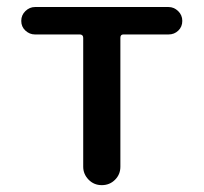

<svg xmlns="http://www.w3.org/2000/svg" viewBox="-20 -540 594 560"><path d="M82 -439.5Q66.4 -439.5 54.2 -450.7Q42 -461.9 42 -479Q42 -496.1 54.2 -507.8Q66.4 -519.5 82 -519.5H471.7Q487.3 -519.5 499.5 -507.8Q511.7 -496.1 511.7 -479Q511.7 -461.9 500 -450.7Q488.3 -439.5 471.7 -439.5H339.8Q331.1 -439.5 331.1 -429.7V-53.7Q331.1 -31.2 315.4 -15.6Q299.8 0 276.9 0Q253.9 0 238.3 -16.1Q222.7 -32.2 222.7 -53.7V-429.7Q222.7 -438.5 213.9 -439.5Z"/></svg>

Font: Rounded Mgen+ 2p medium
Style: Regular
Weight: 500
Designer: [Source Han Sans]
Ryoko NISHIZUKA  (kana & ideographs); Paul D. Hunt (Latin, Greek & Cyrillic); Wenlong ZHANG  (bopomofo
Version: Version 1.059.20150602